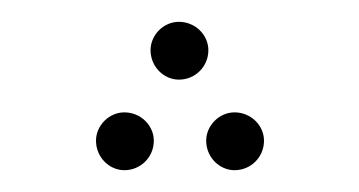

<svg xmlns="http://www.w3.org/2000/svg" viewBox="-20 -184 329 176"><path d="M144 -111C159 -111 171 -123 171 -138C171 -152 159 -164 144 -164C130 -164 118 -152 118 -138C118 -123 130 -111 144 -111ZM94 -28C109 -28 121 -40 121 -55C121 -69 109 -81 94 -81C80 -81 68 -69 68 -55C68 -40 80 -28 94 -28ZM195 -28C210 -28 222 -40 222 -55C222 -69 210 -81 195 -81C181 -81 169 -69 169 -55C169 -40 181 -28 195 -28Z"/></svg>

Font: Noto Sans Arabic UI SmCn Th
Style: Regular
Weight: 100
Width: 4
Designer: Monotype Design Team, Nadine Chahine and Nizar Qandah
Foundry: Monotype Imaging Inc.
Version: Version 2.010